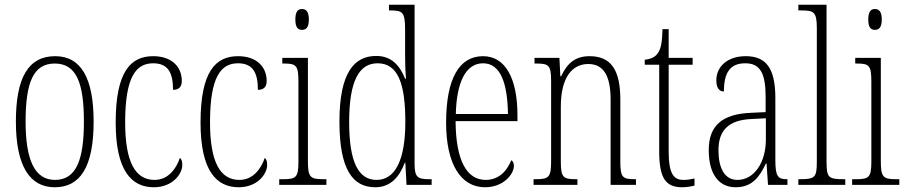

<svg xmlns="http://www.w3.org/2000/svg" viewBox="-20 -780 3822 810"><path d="M211 10C318 10 375 -75 375 -267C375 -450 322 -543 213 -543C99 -543 47 -452 47 -267C47 -77 107 10 211 10ZM212 -21C126 -21 88 -106 88 -267C88 -431 120 -512 211 -512C302 -512 334 -431 334 -267C334 -106 302 -21 212 -21Z M629 10C708 10 749 -46 749 -84C749 -100 746 -108 739 -114C724 -69 690 -21 632 -21C552 -21 508 -94 508 -264C508 -458 555 -513 626 -513C689 -513 710 -473 710 -401C732 -401 747 -411 747 -438C747 -498 705 -543 626 -543C532 -543 468 -479 468 -263C468 -58 536 10 629 10Z M987 10C1066 10 1107 -46 1107 -84C1107 -100 1104 -108 1097 -114C1082 -69 1048 -21 990 -21C910 -21 866 -94 866 -264C866 -458 913 -513 984 -513C1047 -513 1068 -473 1068 -401C1090 -401 1105 -411 1105 -438C1105 -498 1063 -543 984 -543C890 -543 826 -479 826 -263C826 -58 894 10 987 10Z M1254 -654C1271 -654 1283 -664 1283 -698C1283 -731 1271 -742 1254 -742C1237 -742 1226 -731 1226 -698C1226 -664 1237 -654 1254 -654ZM1158 0H1357V-24H1344C1289 -24 1279 -32 1279 -100V-536H1171V-512H1178C1231 -512 1239 -503 1239 -434V-99C1239 -31 1229 -24 1173 -24H1158Z M1563 10C1626 10 1664 -31 1688 -94H1690L1695 0H1801V-24H1792C1741 -24 1729 -32 1729 -91V-760H1621V-736H1626C1678 -736 1689 -730 1689 -655V-548C1689 -513 1690 -479 1693 -448H1689C1666 -505 1631 -544 1567 -544C1474 -544 1412 -473 1412 -267C1412 -63 1469 10 1563 10ZM1569 -21C1493 -21 1453 -94 1453 -265C1453 -443 1497 -513 1573 -513C1660 -513 1690 -425 1690 -265C1690 -109 1649 -21 1569 -21Z M2026 10C2106 10 2148 -47 2148 -80C2148 -94 2143 -101 2137 -104C2120 -62 2087 -21 2029 -21C1950 -21 1903 -101 1902 -269H2163V-294C2163 -449 2112 -543 2018 -543C1918 -543 1862 -450 1862 -262C1862 -88 1924 10 2026 10ZM2123 -299H1903C1906 -431 1944 -513 2018 -513C2093 -513 2121 -426 2123 -299Z M2231 0H2416V-24H2410C2356 -24 2346 -31 2346 -99V-330C2346 -454 2394 -510 2462 -510C2531 -510 2556 -452 2556 -360V0H2663V-24H2659C2606 -24 2597 -31 2597 -100V-360C2597 -486 2557 -543 2467 -543C2405 -543 2372 -511 2347 -458H2344L2340 -536H2235V-512H2240C2295 -512 2305 -506 2305 -438V-100C2305 -31 2295 -24 2239 -24H2231Z M2858 10C2875 10 2894 7 2910 3V-27C2892 -23 2880 -21 2863 -21C2822 -21 2801 -47 2801 -141V-507H2902V-536H2801V-657H2775C2773 -609 2771 -576 2754 -554C2744 -540 2727 -531 2700 -528V-507H2761V-142C2761 -27 2789 10 2858 10Z M3083 10C3153 10 3184 -33 3211 -90H3214L3220 0H3302V-24H3300C3262 -24 3251 -35 3251 -105V-367C3251 -496 3209 -543 3126 -543C3049 -543 3002 -499 3002 -441C3002 -411 3013 -394 3034 -394C3034 -476 3062 -513 3124 -513C3187 -513 3210 -471 3210 -371V-307L3147 -304C3028 -299 2970 -251 2970 -147C2970 -41 3016 10 3083 10ZM3091 -21C3036 -21 3011 -72 3011 -146C3011 -227 3050 -274 3152 -278L3211 -281V-191C3211 -95 3162 -21 3091 -21Z M3348 0H3546V-24H3541C3475 -24 3467 -30 3467 -98V-760H3348V-736H3360C3414 -736 3426 -730 3426 -660V-98C3426 -30 3418 -24 3352 -24H3348Z M3671 -654C3688 -654 3700 -664 3700 -698C3700 -731 3688 -742 3671 -742C3654 -742 3643 -731 3643 -698C3643 -664 3654 -654 3671 -654ZM3575 0H3774V-24H3761C3706 -24 3696 -32 3696 -100V-536H3588V-512H3595C3648 -512 3656 -503 3656 -434V-99C3656 -31 3646 -24 3590 -24H3575Z"/></svg>

Font: Noto Serif Devanagari ExtraCondensed ExtraLight
Style: Regular
Weight: 200
Width: 2
Designer: Universal Thirst, Indian Type Foundry and the Monotype Design Team
Foundry: Monotype Imaging Inc.
Version: Version 2.004